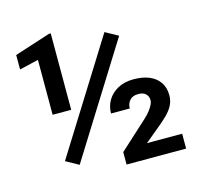

<svg xmlns="http://www.w3.org/2000/svg" viewBox="-103 -821 970 932"><g transform="rotate(-15 381.5 -355.0)"><path d="M547.9 -613.3 200.7 -57.6 136.2 -93.3 483.4 -648.9ZM230 -710.4V-326.2H136.7V-602.1L41 -579.6V-652.3L221.2 -710.4ZM720.2 -74.7V0H420.9V-62.5L561 -190.4Q580.1 -208 591.6 -223.1Q603 -238.3 608.6 -250.5Q614.3 -262.7 614.3 -271Q614.3 -291 601.6 -303.5Q588.9 -315.9 564 -315.9Q534.7 -315.9 520.5 -299.1Q506.3 -282.2 506.3 -258.8H412.1Q412.1 -294.9 429.9 -325Q447.8 -355 481 -373Q514.2 -391.1 560.1 -391.1Q607.4 -391.1 640.4 -376.7Q673.3 -362.3 690.9 -335.7Q708.5 -309.1 708.5 -271.5Q708.5 -244.1 696.8 -221.2Q685.1 -198.2 662.1 -175.8Q639.2 -153.3 605 -126L543.5 -74.7Z"/></g></svg>

Font: Roboto SemiBold
Style: Regular
Weight: 600
Designer: Christian Robertson
Foundry: Google
Version: Version 3.009; 2024